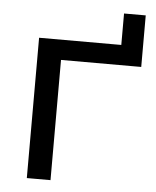

<svg xmlns="http://www.w3.org/2000/svg" viewBox="-58 -912 780 961"><g transform="rotate(5 332.0 -431.5)"><path d="M113 0V-705H526V-863H635V-604H232V0Z"/></g></svg>

Font: Nunito Sans 7pt SemiExpanded SemiBold
Style: Regular
Weight: 600
Width: 6
Designer: Vernon Adams
Foundry: Vernon Adams
Version: Version 3.101;gftools[0.9.27]